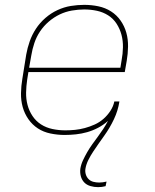

<svg xmlns="http://www.w3.org/2000/svg" viewBox="-20 -548 640 791"><path d="M384 223Q368 223 352.5 218.5Q337 214 327 203.5Q317 193 313 178Q309 163 311 147Q314 129 322 112Q330 95 339.5 78.5Q349 62 360.5 46Q372 30 383.5 14.5Q395 -1 405.5 -17Q416 -33 425 -50Q406 -33 384 -21.5Q362 -10 339 -3.5Q316 3 292.5 5.5Q269 8 246 8Q217 8 188 2Q159 -4 136 -19Q113 -34 97 -57Q81 -80 73.5 -107Q66 -134 66.5 -164Q67 -194 72 -223L88 -323Q93 -351 102.5 -378Q112 -405 128 -429.5Q144 -454 167 -474Q190 -494 217 -506.5Q244 -519 272 -523.5Q300 -528 327 -528Q357 -528 385.5 -522Q414 -516 437.5 -501Q461 -486 477 -463Q493 -440 500.5 -413Q508 -386 507.5 -356Q507 -326 502 -297L494 -251H97L92 -220Q88 -193 87.5 -166.5Q87 -140 93.5 -115.5Q100 -91 114 -70Q128 -49 149 -35.5Q170 -22 196 -16.5Q222 -11 249 -11Q269 -11 289 -13Q309 -15 329.5 -20.5Q350 -26 370 -35Q390 -44 406.5 -58.5Q423 -73 435 -91.5Q447 -110 451 -130H472Q469 -111 463.5 -93Q458 -75 449.5 -57Q441 -39 431 -22Q421 -5 409.5 11Q398 27 386.5 43.5Q375 60 364 76.5Q353 93 344 111Q335 129 332 147Q330 159 333.5 170.5Q337 182 345 190Q353 198 364.5 201Q376 204 388 204H389Q396 204 403.5 203Q411 202 419 200L415 219Q407 221 399.5 222Q392 223 384 223ZM100 -269H476L481 -300Q486 -326 486.5 -353Q487 -380 480.5 -404.5Q474 -429 460.5 -450Q447 -471 426 -484.5Q405 -498 379.5 -503.5Q354 -509 327 -509Q302 -509 276 -504.5Q250 -500 226 -488.5Q202 -477 181 -459Q160 -441 145 -418.5Q130 -396 121.5 -370.5Q113 -345 109 -320Z"/></svg>

Font: Iosevka Thin Extended Oblique
Style: Regular
Weight: 100
Width: 7
Italic angle: -9°
Monospace: yes
Designer: Belleve Invis
Foundry: Belleve Invis
Version: Version 32.5.0; ttfautohint (v1.8.4)